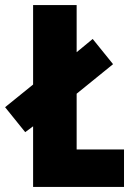

<svg xmlns="http://www.w3.org/2000/svg" viewBox="-47 -734 521 754"><path d="M83 -238 52 -215 -27 -313 83 -402V-714H254V-529L317 -581L397 -482L254 -366V-147H440V0H83Z"/></svg>

Font: Noto Sans UI CondBlack
Style: Regular
Weight: 900
Width: 3
Designer: Monotype Design Team
Foundry: Monotype Imaging Inc.
Version: Version 1.001